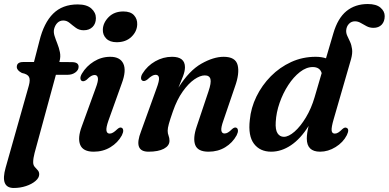

<svg xmlns="http://www.w3.org/2000/svg" viewBox="-34 -744 1934 955"><path d="M49.5 -411Q49.5 -435.5 81.5 -435.5H135L162 -540Q184 -630 230.2 -676Q276.5 -722 352.5 -722Q397.5 -722 420.2 -701.8Q443 -681.5 443 -654Q443 -626.5 426.5 -610Q410 -593.5 382.5 -593.5Q360 -593.5 343.5 -605.5Q327 -617.5 312.5 -629.8Q298 -642 281 -642Q263.5 -642 251.8 -630.5Q240 -619 235 -599.5Q231.5 -584 237.2 -565.8Q243 -547.5 251.2 -527Q259.5 -506.5 264 -484.2Q268.5 -462 262 -439L261 -435.5L323 -435Q357 -435 357 -412Q357 -395.5 341 -383.8Q325 -372 302.5 -372H244L138 17Q131 43.5 131 63Q131 77 138.5 85.8Q146 94.5 153.5 102.5Q161 110.5 161 123Q161 140.5 142.5 156.2Q124 172 95.2 181.5Q66.5 191 34.5 191Q-34.5 191 -6 90L109.5 -318.5Q117.5 -347.5 110.2 -361.5Q103 -375.5 75 -381Q49.5 -394 49.5 -411ZM546.5 -534Q512.5 -534 494.5 -552.2Q476.5 -570.5 477.5 -597Q478.5 -630.5 506.2 -658.8Q534 -687 579.5 -687Q615.5 -687 632.5 -668.2Q649.5 -649.5 648.5 -622.5Q647.5 -587.5 619.8 -560.8Q592 -534 546.5 -534ZM505.5 -144.5Q493 -109 495.5 -94.2Q498 -79.5 511.5 -79.5Q519.5 -79.5 528.2 -84.5Q537 -89.5 550 -102Q562.5 -113 571 -108.5Q578 -105.5 578.8 -95.5Q579.5 -85.5 572 -70.5Q552 -34 515.2 -11.8Q478.5 10.5 432 10.5Q379 10.5 365 -23.5Q351 -57.5 373 -116L441.5 -304.5Q455.5 -341 453 -356Q450.5 -371 436.5 -371Q428.5 -371 419.2 -365.8Q410 -360.5 396.5 -347Q383 -337 374 -341Q367 -344 366 -353.8Q365 -363.5 373.5 -378Q395.5 -415 433 -438.2Q470.5 -461.5 514.5 -461.5Q563.5 -461.5 579.5 -427.2Q595.5 -393 572 -330Z M676 -342Q668 -345 667.5 -355.2Q667 -365.5 675 -378.5Q698.5 -416.5 738 -439Q777.5 -461.5 821.5 -461.5Q886 -461.5 886 -409.5Q886 -390.5 876.5 -365.2Q867 -340 853.5 -308Q907 -393 967.5 -427.2Q1028 -461.5 1078.5 -461.5Q1137.5 -461.5 1148 -420.2Q1158.5 -379 1134.5 -312.5L1077 -144Q1064.5 -109 1067 -94.5Q1069.5 -80 1083 -80Q1091 -80 1099.5 -84.8Q1108 -89.5 1121 -102.5Q1133.5 -113 1142 -108.5Q1148.5 -105.5 1149.5 -95.8Q1150.5 -86 1143 -71Q1122.5 -33.5 1086.2 -11.5Q1050 10.5 1003.5 10.5Q949.5 10.5 937 -23Q924.5 -56.5 944.5 -115L1003 -289.5Q1017.5 -332 1012.8 -350.5Q1008 -369 984.5 -369Q961.5 -369 932.2 -348.8Q903 -328.5 874.8 -288.8Q846.5 -249 826 -190Q811.5 -148.5 805.8 -127.5Q800 -106.5 800 -93.5Q800 -80.5 804.5 -69.2Q809 -58 809 -44Q809 -19 781.2 -4.2Q753.5 10.5 704.5 10.5Q628 10.5 667.5 -90.5L744.5 -304Q759 -342.5 756.8 -357.2Q754.5 -372 740 -372Q732 -372 722.5 -366.8Q713 -361.5 699 -348.5Q685 -338 676 -342Z M1691 -71.5Q1672.5 -35.5 1635.2 -12.5Q1598 10.5 1558 10.5Q1492 10.5 1492 -55Q1492 -79.5 1501 -117.5Q1461 -53.5 1413.2 -21.5Q1365.5 10.5 1315 10.5Q1259 10.5 1229.2 -29Q1199.5 -68.5 1208.5 -147Q1214 -207.5 1241.5 -263.8Q1269 -320 1313.2 -364.8Q1357.5 -409.5 1414.2 -435.5Q1471 -461.5 1536 -461.5Q1565 -461.5 1587.5 -454L1624 -578Q1646 -653.5 1689.2 -688.8Q1732.5 -724 1795.5 -724Q1837.5 -724 1858.5 -706Q1879.5 -688 1879.5 -664Q1879.5 -637 1864.5 -621.2Q1849.5 -605.5 1823.5 -605.5Q1805 -605.5 1789.8 -613.5Q1774.5 -621.5 1760.5 -629.8Q1746.5 -638 1731.5 -638Q1713.5 -638 1701.5 -625.2Q1689.5 -612.5 1688 -593.5Q1687 -579.5 1693.2 -566Q1699.5 -552.5 1707 -536.5Q1714.5 -520.5 1717.2 -499.5Q1720 -478.5 1712 -449.5L1625.5 -150.5Q1614 -111 1615.5 -95.2Q1617 -79.5 1631.5 -79.5Q1639.5 -79.5 1648 -84.5Q1656.5 -89.5 1669 -102Q1681.5 -113 1690 -108Q1705.5 -101.5 1691 -71.5ZM1337.5 -137.5Q1335 -98.5 1346.5 -81Q1358 -63.5 1378 -63.5Q1401.5 -63.5 1431 -89.2Q1460.5 -115 1487.5 -159.8Q1514.5 -204.5 1531 -261L1566 -380.5Q1557 -410.5 1521.5 -410.5Q1489.5 -410.5 1457.8 -385.8Q1426 -361 1399.8 -320.8Q1373.5 -280.5 1356.8 -232.5Q1340 -184.5 1337.5 -137.5Z"/></svg>

Font: Fraunces 72pt Soft SemiBold
Style: Italic
Weight: 600
Italic angle: -16°
Version: Version 1.000;[b76b70a41]